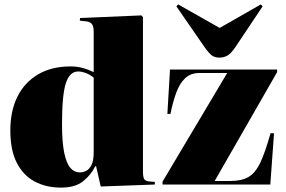

<svg xmlns="http://www.w3.org/2000/svg" viewBox="-20 -839 1300 873"><path d="M257 14Q190 14 138 -13.5Q86 -41 56.5 -98.5Q27 -156 27 -246Q27 -335 59.5 -400Q92 -465 153.5 -501Q215 -537 301 -537Q330 -537 356 -530Q382 -523 406 -511V-696Q406 -719 398 -729.5Q390 -740 371 -742L343 -745L344 -757L623 -769L630 -761V-60Q630 -36 635 -26Q640 -16 658 -14L684 -12V0L438 9L417 -83H413Q394 -44 358 -15Q322 14 257 14ZM343 -55Q357 -55 371.5 -62Q386 -69 396 -89Q406 -109 406 -147V-486Q389 -500 370 -507Q351 -514 335 -514Q297 -514 279.5 -461Q262 -408 262 -275Q262 -193 272 -144.5Q282 -96 300 -75.5Q318 -55 343 -55ZM719 0V-13L1013 -507H886Q847 -507 822 -483.5Q797 -460 781.5 -418Q766 -376 755 -321H741L753 -523H1240V-511L956 -16H1025Q1078 -16 1109.5 -34Q1141 -52 1163.5 -99.5Q1186 -147 1210 -233H1226L1209 0ZM978 -577Q956 -577 942.5 -587.5Q929 -598 910 -625L782 -810L790 -819L979 -712L1166 -819L1174 -810L1049 -623Q1030 -595 1013.5 -586Q997 -577 978 -577Z"/></svg>

Font: Display Black
Style: Regular
Weight: 900
Designer: Latin by Veronika Burian and Jose Scaglione. Greek by Irene Vlachou. Cyrillic by Vera Evstafieva.
Foundry: TypeTogether
Version: Version 3.002